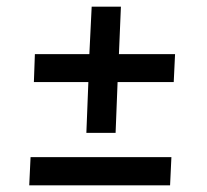

<svg xmlns="http://www.w3.org/2000/svg" viewBox="-20 -559 622 578"><path d="M240 -159 246 -312H82L85 -396H249L256 -539H344L338 -396H507L503 -312H334L328 -159ZM68 -1 72 -86H496L492 -1Z"/></svg>

Font: Literata 18pt SemiBold
Style: Italic
Weight: 600
Italic angle: -2°
Designer: Latin by Veronika Burian and Jose Scaglione. Greek by Irene Vlachou. Cyrillic by Vera Evstafieva
Foundry: TypeTogether
Version: Version 3.103;gftools[0.9.29]